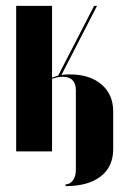

<svg xmlns="http://www.w3.org/2000/svg" viewBox="-20 -515 435 653"><path d="M157 -495V-251Q162 -253 167.5 -254.5Q173 -256 178 -258L300 -495H310L189 -260Q195 -261 202 -261.5Q209 -262 217 -262Q285 -262 325 -228Q365 -194 365 -136V-8Q365 52 322.5 85Q280 118 203 118V112Q218 112 228 98.5Q238 85 238 63V-208Q238 -254 192 -254Q177 -254 157 -247V0H35V-495Z"/></svg>

Font: Moniqa Black Display
Style: Regular
Weight: 900
Designer: Rajesh Rajput
Foundry: Rajesh Rajput
Version: Version 1.000